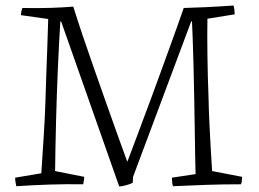

<svg xmlns="http://www.w3.org/2000/svg" viewBox="-20 -669 941 697"><path d="M39 7Q38 1 36.5 -7Q35 -15 35 -24L130 -40Q134 -101 138.5 -171Q143 -241 145 -302Q146 -342 148 -397Q150 -452 152 -506Q154 -560 155 -600L56 -614Q56 -620 57.5 -627Q59 -634 61 -640Q122 -639 166.5 -640.5Q211 -642 246 -645Q261 -597 281 -537.5Q301 -478 323.5 -414.5Q346 -351 367.5 -289.5Q389 -228 408.5 -174.5Q428 -121 442 -82L445 -89Q461 -132 484 -192.5Q507 -253 531.5 -320Q556 -387 579 -450Q602 -513 620 -563.5Q638 -614 647 -640Q684 -641 727.5 -643Q771 -645 828 -649Q832 -633 832 -617L733 -601Q732 -547 733 -469Q734 -391 737 -315Q738 -267 740.5 -216Q743 -165 745.5 -121Q748 -77 750 -48L859 -27Q859 -20 858 -13Q857 -6 855 0Q791 0 730.5 2Q670 4 608 7Q606 1 605 -7Q604 -15 604 -24L690 -37Q689 -58 688.5 -101Q688 -144 687 -200Q686 -256 685 -316.5Q684 -377 682.5 -432.5Q681 -488 679.5 -530Q678 -572 677 -591H674L463 -27L462 -6Q455 -1 437.5 3.5Q420 8 413 8L410 0L202 -591H199Q194 -512 190 -418.5Q186 -325 183.5 -229Q181 -133 180 -48L286 -27Q285 -14 282 0Q219 -1 159.5 1Q100 3 39 7Z"/></svg>

Font: Labrada Light
Style: Regular
Weight: 300
Designer: Mercedes Jáuregui
Foundry: Omnibus-Type Team
Version: Version 1.000; ttfautohint (v1.8.4.7-5d5b)